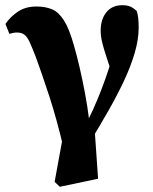

<svg xmlns="http://www.w3.org/2000/svg" viewBox="-20 -524 589 738"><path d="M190 175 228 -33 226 52Q198 -67 169.5 -154Q141 -241 118 -304Q104 -340 94.5 -361Q85 -382 74 -390.5Q63 -399 45 -399Q37 -399 30.5 -397.5Q24 -396 16 -394L1 -432Q19 -459 48.5 -479Q78 -499 120 -499Q154 -499 179.5 -488.5Q205 -478 225.5 -446Q246 -414 264 -350Q275 -312 285.5 -267Q296 -222 306 -169.5Q316 -117 323 -61L342 -52L357 163L210 194ZM333 10 303 -33Q321 -66 337.5 -102.5Q354 -139 369.5 -179Q385 -219 399 -262.5Q413 -306 425 -354L424 -199Q403 -263 390.5 -301Q378 -339 372.5 -362Q367 -385 367 -406Q367 -450 389 -477Q411 -504 450 -504Q469 -504 481.5 -498.5Q494 -493 506 -481Q510 -466 511.5 -452.5Q513 -439 513 -418Q513 -372 497.5 -319.5Q482 -267 455.5 -211Q429 -155 397 -99Q365 -43 333 10Z"/></svg>

Font: Source Serif 4 18pt
Style: Bold
Weight: 700
Designer: Frank Grießhammer
Foundry: Adobe Systems Incorporated
Version: Version 4.004;hotconv 1.0.116;makeotfexe 2.5.65601